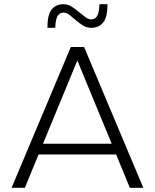

<svg xmlns="http://www.w3.org/2000/svg" viewBox="-20 -891 735 911"><path d="M596 0 531 -158H163L98 0H35L316 -668H379L660 0ZM347 -604 184 -209H510ZM413 -759Q392 -759 374 -770Q356 -781 340.5 -794.5Q325 -808 310.5 -819.5Q296 -831 281 -831Q264 -831 254 -816.5Q244 -802 242 -759H205Q205 -821 225 -846Q245 -871 281 -871Q302 -871 320 -859.5Q338 -848 354 -834.5Q370 -821 384.5 -810Q399 -799 413 -799Q430 -799 440 -813.5Q450 -828 452 -871H490Q490 -809 469.5 -784Q449 -759 413 -759Z"/></svg>

Font: Celebes Light
Style: Regular
Weight: 300
Designer: Anugrah Pasau
Foundry: Lafontype
Version: Version 1.000; ttfautohint (v1.8.4)